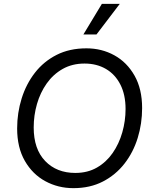

<svg xmlns="http://www.w3.org/2000/svg" viewBox="-20 -966 779 997"><path d="M509 -946H602L481 -787H413ZM361 11Q282 11 215.5 -25Q149 -61 109 -130.5Q69 -200 69 -299Q69 -380 92.5 -455Q116 -530 161.5 -588.5Q207 -647 274 -681Q341 -715 429 -715Q508 -715 573.5 -679Q639 -643 678.5 -573.5Q718 -504 718 -405Q718 -324 695 -249.5Q672 -175 626.5 -116.5Q581 -58 514.5 -23.5Q448 11 361 11ZM371 -68Q435 -68 483.5 -96Q532 -124 565 -171.5Q598 -219 615 -278.5Q632 -338 632 -400Q632 -474 605 -527Q578 -580 530 -608Q482 -636 419 -636Q355 -636 305.5 -608Q256 -580 222.5 -532.5Q189 -485 172 -426Q155 -367 155 -304Q155 -192 214.5 -130Q274 -68 371 -68Z"/></svg>

Font: Prodigy Sans
Style: Italic
Weight: 400
Italic angle: -13°
Designer: Wei Huang
Foundry: Wei Huang
Version: Version 1.003; ttfautohint (v1.8.3)